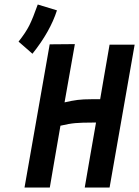

<svg xmlns="http://www.w3.org/2000/svg" viewBox="-20 -844 626 864"><path d="M63.5 -656.7Q95.7 -697.3 112.1 -730Q128.4 -762.7 149.9 -823.7Q192.9 -810.5 236.3 -797.4Q205.6 -701.7 126 -602.1Q115.2 -611.3 94.7 -629.6Q74.2 -647.9 63.5 -656.7ZM316.9 -645.5 270.5 -383.3Q303.7 -391.1 328.9 -394.3Q354 -397.5 392.1 -397.5H430.7Q439.5 -449.7 448.2 -499.5Q457 -549.3 461.9 -578.4Q466.8 -607.4 473.1 -643.1H585.9Q567.4 -535.6 529.5 -321.3Q491.7 -106.9 473.1 0H361.3Q369.6 -48.8 386.5 -146.2Q403.3 -243.7 412.1 -292.5H397.9Q347.2 -292.5 319.1 -290Q291 -287.6 252 -278.3Q235.4 -183.6 222.9 -109.9Q210.4 -36.1 204.1 0H90.3Q109.4 -107.4 147 -322.3Q184.6 -537.1 203.6 -644.5Q222.7 -644.5 260.3 -645Q297.9 -645.5 316.9 -645.5Z"/></svg>

Font: Fantasque Sans Mono
Style: Bold Italic
Weight: 700
Italic angle: -11°
Monospace: yes
Designer: Jany Belluz
Version: Version 1.7.1